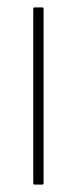

<svg xmlns="http://www.w3.org/2000/svg" viewBox="-20 -500 208 520"><path d="M74 0Q70 0 70 -4V-476Q70 -480 74 -480H94Q98 -480 98 -476V-4Q98 0 94 0Z"/></svg>

Font: Sofia Sans Cond ExtraLight
Style: Regular
Weight: 200
Width: 3
Designer: Botio Nikoltchev, Ani Petrova
Foundry: lettersoup
Version: Version 4.100; ttfautohint (v1.8.3)